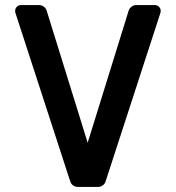

<svg xmlns="http://www.w3.org/2000/svg" viewBox="-20 -735 697 760"><path d="M258 -17 41 -684Q40 -687 40 -692Q40 -702 47 -708.5Q54 -715 64 -715H134Q145 -715 153.5 -708.5Q162 -702 165 -692L327 -170L489 -692Q492 -702 500.5 -708.5Q509 -715 520 -715H592Q602 -715 609 -708.5Q616 -702 616 -692Q616 -687 615 -684L398 -17Q395 -7 386.5 -1Q378 5 367 5H289Q278 5 269.5 -1Q261 -7 258 -17Z"/></svg>

Font: Miriam Libre
Style: Bold
Weight: 700
Designer: Michal Sahar
Foundry: Hagilda
Version: Version 1.001